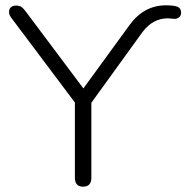

<svg xmlns="http://www.w3.org/2000/svg" viewBox="-20 -697 702 723"><path d="M262 -28V-311L21 -632Q14 -642 14 -652Q14 -663 21 -669.5Q28 -676 40 -676Q52 -676 59.5 -671.5Q67 -667 76 -655L294 -364L468 -603Q522 -677 605 -677Q635 -677 648.5 -671.5Q662 -666 662 -649Q662 -639 655 -632.5Q648 -626 637 -626L612 -628Q556 -628 517 -577L324 -310V-28Q324 6 293 6Q262 6 262 -28Z"/></svg>

Font: SN Pro Light
Style: Regular
Weight: 300
Designer: Tobias Whetton
Foundry: Supernotes
Version: Version 1.002